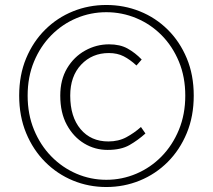

<svg xmlns="http://www.w3.org/2000/svg" viewBox="-20 -738 855 771"><path d="M407 13Q336 13 273 -13Q210 -39 161.5 -87.5Q113 -136 85 -203.5Q57 -271 57 -354Q57 -437 85 -504Q113 -571 161.5 -619Q210 -667 273 -692.5Q336 -718 407 -718Q478 -718 541.5 -692.5Q605 -667 653.5 -619Q702 -571 730 -504Q758 -437 758 -354Q758 -271 730 -203.5Q702 -136 653.5 -87.5Q605 -39 541.5 -13Q478 13 407 13ZM407 -16Q470 -16 527.5 -40.5Q585 -65 629 -110Q673 -155 698.5 -217Q724 -279 724 -354Q724 -429 698.5 -490.5Q673 -552 629 -596.5Q585 -641 527.5 -665Q470 -689 407 -689Q344 -689 287 -665Q230 -641 186 -596.5Q142 -552 116.5 -490.5Q91 -429 91 -354Q91 -279 116.5 -217Q142 -155 186 -110Q230 -65 287 -40.5Q344 -16 407 -16ZM412 -136Q361 -136 318 -162Q275 -188 248.5 -236.5Q222 -285 222 -354Q222 -418 249.5 -464Q277 -510 322 -535Q367 -560 418 -560Q462 -560 492.5 -543Q523 -526 549 -499L528 -475Q502 -499 476.5 -512Q451 -525 417 -525Q350 -525 306 -478.5Q262 -432 262 -354Q262 -269 303.5 -219.5Q345 -170 415 -170Q456 -170 487.5 -187Q519 -204 546 -228L564 -202Q534 -175 500 -155.5Q466 -136 412 -136Z"/></svg>

Font: Source Han Sans SC ExtraLight
Style: Regular
Weight: 250
Designer: Ryoko NISHIZUKA 西塚涼子 (kana, bopomofo & ideographs); Paul D. Hunt (Latin, Greek & Cyrillic); Sandoll Communications 산돌커뮤니
Foundry: Adobe
Version: Version 2.004;hotconv 1.0.118;makeotfexe 2.5.65603